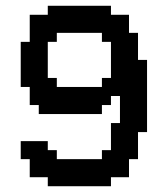

<svg xmlns="http://www.w3.org/2000/svg" viewBox="-20 -645 576 665"><path d="M333 -343.8V-375H364.3V-500H333V-531.2H176.8V-500H145.5V-375H176.8V-343.8ZM145.5 0V-31.2H83V-93.8H51.8V-156.2H145.5V-125H176.8V-93.8H333V-125H364.3V-218.8H395.5V-312.5H364.3V-281.2H333V-250H114.3V-281.2H83V-343.8H51.8V-500H83V-593.8H145.5V-625H364.3V-593.8H426.8V-531.2H458V-437.5H489.3V-187.5H458V-93.8H426.8V-31.2H364.3V0Z"/></svg>

Font: Terminal Grotesque
Style: Regular
Weight: 400
Designer: Raphaël Bastide
Foundry: http://raphaelbastide.com
Version: Version 1.0